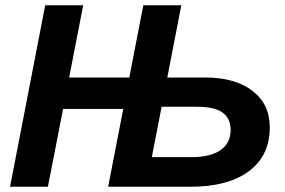

<svg xmlns="http://www.w3.org/2000/svg" viewBox="-20 -708 1082 728"><path d="M390.1 0 447.3 -294.9H219.2L161.6 0H18.1L151.4 -688H295.4L242.2 -414.1H470.2L523.4 -688H667.5L614.3 -414.1H758.3Q871.6 -414.1 937.3 -363.5Q1002.9 -313 1002.9 -225.6Q1002.9 -117.7 923.8 -58.8Q844.7 0 703.1 0ZM555.7 -112.3H708Q778.8 -112.3 816.7 -139.2Q854.5 -166 854.5 -215.3Q854.5 -258.8 824.2 -281Q793.9 -303.2 727.1 -303.2H592.8Z"/></svg>

Font: Arimo
Style: Italic
Weight: 400
Italic angle: -12°
Designer: Steve Matteson
Foundry: Monotype Imaging Inc.
Version: Version 1.33